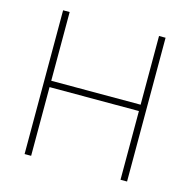

<svg xmlns="http://www.w3.org/2000/svg" viewBox="-104 -809 903 912"><g transform="rotate(15 347.5 -353.5)"><path d="M95.7 -707H127.9V-369.1H567.4V-707H599.6V0H567.4V-337.9H127.9V0H95.7Z"/></g></svg>

Font: Pretendard JP Thin
Style: Regular
Weight: 100
Designer: Base glyphs from Inter by Rasmus Andersson; Hangeul glyphs from Noto Sans CJK(Source Han Sans) by Jang Soo-young and Kan
Foundry: Kil Hyung-jin
Version: Version 1.309